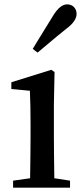

<svg xmlns="http://www.w3.org/2000/svg" viewBox="-20 -860 376 880"><path d="M301 0V-32L229 -43C228 -118 227 -181 227 -232V-381L230 -530L215 -540L32 -483V-452L117 -444C119 -398 120 -349 120 -296V-232C120 -182 119 -119 118 -43L40 -32V0ZM152 -619C159 -624 168 -632 181 -643C224 -680 259 -708 285 -729C316 -752 331 -775 331 -796C331 -823 312 -840 288 -840C266 -840 245 -823 224 -789C207 -761 184 -724 155 -677C144 -659 135 -645 130 -636Z"/></svg>

Font: AllPunType SemiBold
Style: Regular
Weight: 600
Version: 1.0